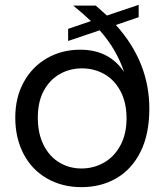

<svg xmlns="http://www.w3.org/2000/svg" viewBox="-20 -763 678 792"><path d="M458 -660Q596 -507 596 -315Q596 -210 560 -137.5Q524 -65 460.5 -28Q397 9 316 9Q237 9 174.5 -26.5Q112 -62 77.5 -127.5Q43 -193 43 -278Q43 -361 78 -424.5Q113 -488 174 -523Q235 -558 311 -558Q430 -558 492 -466Q460 -561 391 -638L261 -594V-644L355 -676Q323 -707 282 -740H375Q415 -705 421 -699L552 -743V-692ZM316 -68Q366 -68 408.5 -92Q451 -116 476.5 -163Q502 -210 502 -275Q502 -340 477 -387Q452 -434 410 -457.5Q368 -481 318 -481Q268 -481 226.5 -457.5Q185 -434 160.5 -388.5Q136 -343 136 -278Q136 -212 160 -164.5Q184 -117 225 -92.5Q266 -68 316 -68Z"/></svg>

Font: A Bank Premium Regular
Style: Regular
Weight: 400
Designer: Ninad Kale (Devanagari), Jonny Pinhorn (Latin), Htun Naung (Myanmar)
Foundry: Indian Type Foundry
Version: 4.004